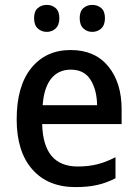

<svg xmlns="http://www.w3.org/2000/svg" viewBox="-20 -753 561 783"><path d="M268 -549Q367 -549 421.5 -482.5Q476 -416 476 -307V-247H152Q156 -74 297 -74Q340 -74 376.5 -83Q413 -92 451 -112V-26Q414 -7 376 1.5Q338 10 288 10Q175 10 111.5 -62.5Q48 -135 48 -266Q48 -402 107.5 -475.5Q167 -549 268 -549ZM269 -469Q218 -469 188.5 -432Q159 -395 154 -324H376Q375 -387 349 -428Q323 -469 269 -469ZM119 -679Q119 -707 134 -720Q149 -733 171 -733Q192 -733 207 -720Q222 -707 222 -679Q222 -651 207 -637Q192 -623 171 -623Q149 -623 134 -637Q119 -651 119 -679ZM305 -679Q305 -707 320 -720Q335 -733 356 -733Q378 -733 393 -720Q408 -707 408 -679Q408 -651 393 -637Q378 -623 356 -623Q335 -623 320 -637Q305 -651 305 -679Z"/></svg>

Font: Noto Sans Georgian SemiCondensed Medium
Style: Regular
Weight: 500
Width: 4
Designer: Monotype Design Team, Akaki Razmadze
Foundry: Google LLC
Version: Version 2.005; ttfautohint (v1.8.4.7-5d5b)